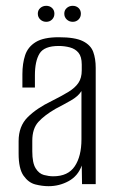

<svg xmlns="http://www.w3.org/2000/svg" viewBox="-20 -633 397 660"><path d="M147 7Q125 7 101.5 1Q78 -5 61 -29Q44 -53 44 -105V-148Q44 -199 75 -230Q106 -261 158 -286Q192 -303 215 -317Q238 -331 249.5 -348Q261 -365 261 -391V-411Q261 -438 250 -451.5Q239 -465 220.5 -470Q202 -475 182 -475Q132 -475 116 -449Q100 -423 100 -374V-332H57V-378Q57 -415 66.5 -443.5Q76 -472 103 -488.5Q130 -505 182 -505Q238 -505 265 -491.5Q292 -478 300.5 -454.5Q309 -431 309 -400V0H262L261 -64Q248 -28 216 -10.5Q184 7 147 7ZM163 -27Q214 -27 237 -61.5Q260 -96 260 -154V-320Q249 -302 223.5 -287.5Q198 -273 171 -259Q133 -237 112 -214Q91 -191 91 -149V-113Q91 -73 102.5 -54.5Q114 -36 131 -31.5Q148 -27 163 -27ZM139 -558Q127 -558 118.5 -566Q110 -574 110 -586Q110 -598 118.5 -605.5Q127 -613 139 -613Q151 -613 159 -605.5Q167 -598 167 -586Q167 -574 159 -566Q151 -558 139 -558ZM230 -558Q218 -558 209.5 -566Q201 -574 201 -586Q201 -598 209.5 -605.5Q218 -613 230 -613Q242 -613 250 -605.5Q258 -598 258 -586Q258 -574 250 -566Q242 -558 230 -558Z"/></svg>

Font: Alumni Sans Light
Style: Regular
Weight: 300
Version: Version 1.018